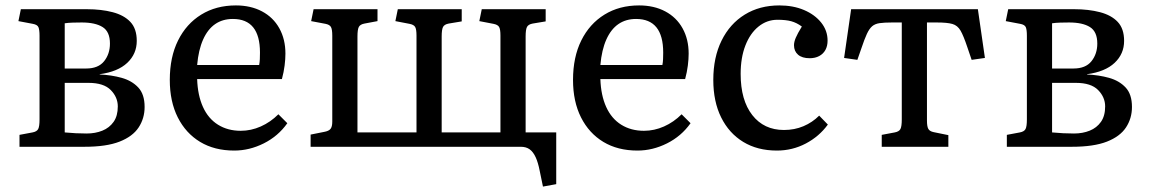

<svg xmlns="http://www.w3.org/2000/svg" viewBox="-20 -542 4247 709"><path d="M52 0V-44L100 -53Q116 -56 121 -65.5Q126 -75 126 -101V-410Q126 -432 122 -441.5Q118 -451 101 -454L48 -464L57 -508H301Q354 -508 396 -497Q438 -486 461.5 -461Q485 -436 485 -391Q485 -343 450 -310Q415 -277 348 -268V-267Q392 -265 429.5 -254.5Q467 -244 490.5 -219Q514 -194 514 -147Q514 -105 492 -71.5Q470 -38 421.5 -19Q373 0 292 0ZM300 -49Q332 -49 358 -59.5Q384 -70 399.5 -92Q415 -114 415 -149Q415 -183 389 -209.5Q363 -236 307 -236H219V-53Q239 -51 260 -50Q281 -49 300 -49ZM219 -289H298Q343 -289 364.5 -316Q386 -343 386 -381Q386 -425 359 -442Q332 -459 282 -459Q266 -459 249 -458.5Q232 -458 219 -456Z M845 14Q772 14 719 -18Q666 -50 636.5 -108.5Q607 -167 607 -247Q607 -331 637.5 -392.5Q668 -454 723 -488Q778 -522 851 -522Q906 -522 947.5 -500Q989 -478 1011.5 -437.5Q1034 -397 1034 -344Q1034 -324 1031 -300Q1028 -276 1021 -250H708Q710 -190 729.5 -147Q749 -104 785 -81.5Q821 -59 869 -59Q907 -59 943 -75Q979 -91 1008 -120L1041 -87Q1007 -39 954 -12.5Q901 14 845 14ZM708 -302H937Q939 -312 939.5 -323.5Q940 -335 940 -348Q940 -410 915 -441Q890 -472 840 -472Q802 -472 774.5 -453Q747 -434 730 -396Q713 -358 708 -302Z M1985 147 1973 89Q1967 58 1958 38.5Q1949 19 1936 9.5Q1923 0 1903 0H1127V-45L1177 -55Q1194 -58 1200.5 -66Q1207 -74 1207 -93V-410Q1207 -434 1202 -442.5Q1197 -451 1182 -454L1129 -464L1138 -508H1374V-464L1326 -455Q1310 -452 1305 -442.5Q1300 -433 1300 -407V-53H1518V-411Q1518 -434 1513 -442.5Q1508 -451 1492 -454L1440 -464L1449 -508H1685V-463L1637 -455Q1621 -452 1616 -442.5Q1611 -433 1611 -407V-53H1828V-411Q1828 -434 1823 -442.5Q1818 -451 1802 -454L1750 -464L1759 -508H1995V-463L1947 -455Q1931 -452 1926 -442.5Q1921 -433 1921 -407V-53H2034V138Z M2334 14Q2261 14 2208 -18Q2155 -50 2125.5 -108.5Q2096 -167 2096 -247Q2096 -331 2126.5 -392.5Q2157 -454 2212 -488Q2267 -522 2340 -522Q2395 -522 2436.5 -500Q2478 -478 2500.5 -437.5Q2523 -397 2523 -344Q2523 -324 2520 -300Q2517 -276 2510 -250H2197Q2199 -190 2218.5 -147Q2238 -104 2274 -81.5Q2310 -59 2358 -59Q2396 -59 2432 -75Q2468 -91 2497 -120L2530 -87Q2496 -39 2443 -12.5Q2390 14 2334 14ZM2197 -302H2426Q2428 -312 2428.5 -323.5Q2429 -335 2429 -348Q2429 -410 2404 -441Q2379 -472 2329 -472Q2291 -472 2263.5 -453Q2236 -434 2219 -396Q2202 -358 2197 -302Z M2849 14Q2777 14 2724.5 -18Q2672 -50 2643 -108.5Q2614 -167 2614 -247Q2614 -330 2644.5 -392Q2675 -454 2730 -488Q2785 -522 2858 -522Q2909 -522 2949 -505Q2989 -488 3012.5 -458.5Q3036 -429 3036 -392Q3036 -372 3028 -357.5Q3020 -343 3005 -335Q2990 -327 2970 -327Q2942 -327 2927 -340Q2912 -353 2912 -375Q2912 -387 2918.5 -402.5Q2925 -418 2941 -444Q2922 -458 2902 -463.5Q2882 -469 2851 -469Q2812 -469 2781 -444Q2750 -419 2732.5 -374Q2715 -329 2715 -269Q2715 -172 2758 -117Q2801 -62 2875 -62Q2914 -62 2947 -76Q2980 -90 3005 -115L3037 -82Q3005 -38 2955.5 -12Q2906 14 2849 14Z M3236 0V-44L3284 -53Q3300 -56 3305 -65.5Q3310 -75 3310 -101V-459H3274Q3245 -459 3228 -456.5Q3211 -454 3200.5 -445Q3190 -436 3181 -416.5Q3172 -397 3161 -364L3146 -321L3097 -328L3123 -508H3591L3617 -328L3568 -321L3552 -368Q3538 -410 3527 -429Q3516 -448 3497 -453.5Q3478 -459 3439 -459H3403V-97Q3403 -75 3408 -66Q3413 -57 3428 -54L3482 -43V0Z M3698 0V-44L3746 -53Q3762 -56 3767 -65.5Q3772 -75 3772 -101V-410Q3772 -432 3768 -441.5Q3764 -451 3747 -454L3694 -464L3703 -508H3947Q4000 -508 4042 -497Q4084 -486 4107.5 -461Q4131 -436 4131 -391Q4131 -343 4096 -310Q4061 -277 3994 -268V-267Q4038 -265 4075.5 -254.5Q4113 -244 4136.5 -219Q4160 -194 4160 -147Q4160 -105 4138 -71.5Q4116 -38 4067.5 -19Q4019 0 3938 0ZM3946 -49Q3978 -49 4004 -59.5Q4030 -70 4045.5 -92Q4061 -114 4061 -149Q4061 -183 4035 -209.5Q4009 -236 3953 -236H3865V-53Q3885 -51 3906 -50Q3927 -49 3946 -49ZM3865 -289H3944Q3989 -289 4010.5 -316Q4032 -343 4032 -381Q4032 -425 4005 -442Q3978 -459 3928 -459Q3912 -459 3895 -458.5Q3878 -458 3865 -456Z"/></svg>

Font: Literata 18pt
Style: Regular
Weight: 400
Designer: Latin by Veronika Burian and Jose Scaglione. Greek by Irene Vlachou. Cyrillic by Vera Evstafieva.
Foundry: TypeTogether
Version: Version 3.103;gftools[0.9.29]